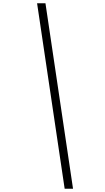

<svg xmlns="http://www.w3.org/2000/svg" viewBox="-20 -968 640 1170"><path d="M374 182 206 -948H257L425 182Z"/></svg>

Font: Victor Mono Thin Thin
Style: Italic
Weight: 250
Italic angle: -12°
Monospace: yes
Version: Version 1.561;gftools[0.9.30]